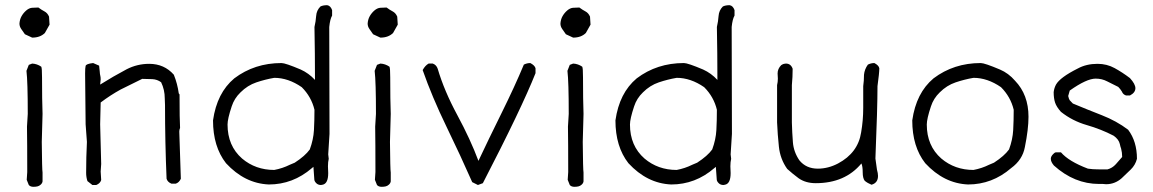

<svg xmlns="http://www.w3.org/2000/svg" viewBox="-20 -717 4443 740"><path d="M104 -572 76 -585Q69 -595 62 -605Q55 -615 55 -626Q56 -642 63 -654.5Q70 -667 81 -676.5Q92 -686 103.5 -687Q115 -688 128 -688Q140 -679 151.5 -673Q163 -667 169 -653L171 -622L153 -590Q135 -572 104 -572ZM109 3Q97 3 91 -4L83 -24L85 -54Q85 -168 84 -229L87 -278Q87 -402 82 -444L91 -467L104 -472Q123 -471 139 -460Q142 -455 142 -419Q142 -330 144 -278L141 -170Q142 -62 144 -52V-18Q143 -11 137 -5.5Q131 0 124 1.5Q117 3 109 3Z M351 -4H336L317 -19Q312 -34 312 -51Q312 -111 315 -170L310 -238L308 -434Q308 -455 310 -463Q312 -471 339 -474L362 -464Q364 -450 364.5 -440.5Q365 -431 366.5 -425.5Q368 -420 368 -411L366 -391Q417 -423 468 -450Q509 -471 555 -471Q613 -471 650 -429Q664 -394 669 -357L672 -353Q672 -255 674 -224Q671 -217 671 -210L677 -28Q670 -13 657 -9H641Q626 -15 622 -28Q616 -170 616 -312L615 -338Q615 -371 601 -400Q586 -411 567 -412Q548 -413 528 -413L445 -372Q405 -350 368 -322L366 -238L370 -85L368 -56L370 -23Q366 -10 351 -4Z M1037 -62Q1069 -68 1097 -82L1116 -90Q1156 -116 1174 -141Q1188 -179 1190 -215.5Q1192 -252 1192 -294Q1180 -344 1143 -381Q1091 -417 1037 -417Q1002 -411 968 -399.5Q934 -388 907 -361Q883 -338 873 -307Q857 -259 857 -237Q857 -155 913 -106Q965 -62 1037 -62ZM1217 -4Q1206 -4 1199 -11Q1192 -18 1191.5 -24.5Q1191 -31 1188 -74L1182 -69Q1109 -6 1016 -6Q923 -10 851 -88Q801 -152 801 -253Q816 -359 883 -415Q961 -474 1065 -474Q1080 -474 1139 -449Q1170 -435 1194 -409Q1194 -511 1192 -613Q1197 -634 1198.5 -655.5Q1200 -677 1215 -692Q1225 -697 1241 -697Q1254 -695 1260 -678V-657Q1252 -643 1249 -613L1250 -201L1245 -122L1247 -105Q1244 -93 1244 -76L1245 -50Q1245 -9 1223 -5Z M1446 -572 1418 -585Q1411 -595 1404 -605Q1397 -615 1397 -626Q1398 -642 1405 -654.5Q1412 -667 1423 -676.5Q1434 -686 1445.5 -687Q1457 -688 1470 -688Q1482 -679 1493.5 -673Q1505 -667 1511 -653L1513 -622L1495 -590Q1477 -572 1446 -572ZM1451 3Q1439 3 1433 -4L1425 -24L1427 -54Q1427 -168 1426 -229L1429 -278Q1429 -402 1424 -444L1433 -467L1446 -472Q1465 -471 1481 -460Q1484 -455 1484 -419Q1484 -330 1486 -278L1483 -170Q1484 -62 1486 -52V-18Q1485 -11 1479 -5.5Q1473 0 1466 1.5Q1459 3 1451 3Z M1822 -4 1800 -15Q1756 -115 1700.5 -229.5Q1645 -344 1609 -447Q1619 -465 1632 -472H1648Q1662 -467 1667 -452Q1692 -367 1742.5 -273.5Q1793 -180 1824 -97Q1862 -178 1913 -281Q1964 -384 1999 -468Q2011 -474 2024 -474Q2041 -465 2044 -454V-435Q1990 -299 1841 -11Z M2189 -572 2161 -585Q2154 -595 2147 -605Q2140 -615 2140 -626Q2141 -642 2148 -654.5Q2155 -667 2166 -676.5Q2177 -686 2188.5 -687Q2200 -688 2213 -688Q2225 -679 2236.5 -673Q2248 -667 2254 -653L2256 -622L2238 -590Q2220 -572 2189 -572ZM2194 3Q2182 3 2176 -4L2168 -24L2170 -54Q2170 -168 2169 -229L2172 -278Q2172 -402 2167 -444L2176 -467L2189 -472Q2208 -471 2224 -460Q2227 -455 2227 -419Q2227 -330 2229 -278L2226 -170Q2227 -62 2229 -52V-18Q2228 -11 2222 -5.5Q2216 0 2209 1.5Q2202 3 2194 3Z M2588 -62Q2620 -68 2648 -82L2667 -90Q2707 -116 2725 -141Q2739 -179 2741 -215.5Q2743 -252 2743 -294Q2731 -344 2694 -381Q2642 -417 2588 -417Q2553 -411 2519 -399.5Q2485 -388 2458 -361Q2434 -338 2424 -307Q2408 -259 2408 -237Q2408 -155 2464 -106Q2516 -62 2588 -62ZM2768 -4Q2757 -4 2750 -11Q2743 -18 2742.5 -24.5Q2742 -31 2739 -74L2733 -69Q2660 -6 2567 -6Q2474 -10 2402 -88Q2352 -152 2352 -253Q2367 -359 2434 -415Q2512 -474 2616 -474Q2631 -474 2690 -449Q2721 -435 2745 -409Q2745 -511 2743 -613Q2748 -634 2749.5 -655.5Q2751 -677 2766 -692Q2776 -697 2792 -697Q2805 -695 2811 -678V-657Q2803 -643 2800 -613L2801 -201L2796 -122L2798 -105Q2795 -93 2795 -76L2796 -50Q2796 -9 2774 -5Z M3339 -5Q3324 -11 3313 -20Q3305 -30 3305 -53Q3305 -76 3300 -87Q3237 -11 3124 -11Q3085 -11 3058 -30Q3035 -47 3014 -66Q2987 -104 2982 -151.5Q2977 -199 2975 -245V-389Q2978 -401 2978 -414L2977 -434Q2977 -452 2991 -466Q2999 -471 3002 -471Q3005 -471 3009 -472Q3028 -472 3035 -452Q3035 -420 3032 -389V-245Q3033 -206 3036 -168.5Q3039 -131 3061 -99Q3087 -67 3132 -67Q3172 -67 3210 -87Q3287 -128 3299 -207Q3307 -253 3307 -301V-385Q3310 -406 3310 -429Q3312 -450 3325 -468Q3337 -474 3350 -474Q3367 -465 3369 -454Q3369 -436 3362 -385Q3362 -301 3354 -106L3360 -63Q3364 -49 3364 -39Q3364 -12 3339 -5Z M3732 -62Q3764 -68 3792 -82L3811 -90Q3851 -116 3869 -141Q3883 -179 3885 -215.5Q3887 -252 3887 -294Q3875 -344 3838 -381Q3786 -417 3732 -417Q3697 -411 3663 -399.5Q3629 -388 3602 -361Q3578 -338 3568 -307Q3552 -259 3552 -237Q3552 -155 3608 -106Q3660 -62 3732 -62ZM3711 -6Q3618 -10 3546 -88Q3496 -152 3496 -253Q3511 -359 3578 -415Q3656 -474 3760 -474Q3775 -474 3834 -449Q3867 -435 3892 -406Q3944 -352 3944 -267Q3944 -219 3930 -150Q3921 -101 3877 -69Q3804 -6 3711 -6Z M4243 -7 4231 -8H4216Q4121 -8 4042 -79Q4030 -93 4030 -105Q4030 -114 4039 -123Q4044 -129 4050 -130H4069Q4099 -95 4173 -67Q4183 -66 4191.5 -65Q4200 -64 4248 -64Q4267 -69 4280.5 -84Q4294 -99 4305 -112Q4305 -129 4301 -144Q4298 -152 4296 -162Q4292 -180 4272 -194Q4224 -219 4168.5 -235Q4113 -251 4069 -286Q4052 -305 4046.5 -321.5Q4041 -338 4041 -362Q4043 -378 4050 -391Q4066 -419 4134 -453Q4167 -471 4210 -471Q4246 -471 4276 -454.5Q4306 -438 4335 -416Q4356 -393 4356 -377Q4356 -360 4335 -349H4320Q4308 -353 4304 -364Q4298 -374 4290 -382Q4267 -393 4247 -403.5Q4227 -414 4203 -414Q4168 -414 4103 -368L4097 -347Q4100 -334 4103 -330.5Q4106 -327 4115 -318Q4170 -295 4226.5 -273Q4283 -251 4328 -217Q4362 -172 4362 -105Q4356 -81 4338 -63.5Q4320 -46 4303 -30Q4277 -7 4243 -7Z"/></svg>

Font: Yozai
Style: Regular
Weight: 400
Designer: LXGW / Y.OzVox
Foundry: LXGW / Y.OzVox
Version: Version 0.861;October 22, 2024